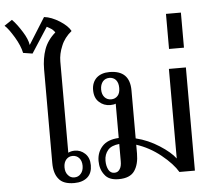

<svg xmlns="http://www.w3.org/2000/svg" viewBox="-117 -951 1125 1025"><g transform="rotate(-5 445.5 -438.5)"><path d="M157 -21C173 0 201 10 240 10C270 10 294 2 311 -13C328 -28 336 -50 336 -77C336 -104 328 -125 312 -140C296 -155 278 -162 257 -162C243 -162 231 -159 222 -154C222 -154 222 -643 222 -643C222 -670 228 -698 240 -726C251 -754 270 -779 296 -800C286 -819 267 -837 239 -855C210 -873 183 -884 156 -887C156 -887 67 -745 67 -745C64 -766 54 -790 37 -817C20 -844 3 -868 -16 -887C-16 -887 -58 -859 -58 -859C-43 -846 -27 -823 -8 -792C11 -760 23 -731 28 -706C28 -706 78 -698 78 -698C78 -698 166 -834 166 -834C175 -829 184 -824 193 -818C201 -811 206 -805 209 -800C180 -775 160 -746 149 -715C138 -684 132 -648 132 -608C132 -608 132 -107 132 -107C132 -70 140 -41 157 -21ZM278 -36C269 -25 257 -20 243 -20C229 -20 218 -25 209 -36C200 -46 195 -60 195 -78C195 -96 200 -110 209 -120C218 -130 229 -135 243 -135C257 -135 269 -130 278 -120C287 -110 292 -96 292 -78C292 -60 287 -46 278 -36Z M887 -553C887 -553 796 -553 796 -553C796 -553 796 -73 796 -73C779 -96 751 -120 712 -145C673 -170 632 -188 587 -199C587 -199 587 -456 587 -456C587 -528 551 -564 478 -564C449 -564 426 -556 409 -541C392 -525 383 -503 383 -476C383 -448 391 -426 408 -411C424 -396 444 -388 468 -388C481 -388 491 -390 497 -393C497 -393 497 -209 497 -209C456 -207 427 -195 408 -174C389 -153 379 -127 379 -96C379 -66 387 -41 403 -21C418 0 443 10 478 10C519 10 547 -2 563 -25C579 -48 587 -79 587 -118C587 -118 587 -165 587 -165C633 -150 676 -127 717 -94C758 -61 787 -29 804 0C804 0 887 0 887 0C887 0 887 -553 887 -553ZM510 -433C501 -423 489 -418 475 -418C461 -418 449 -423 440 -433C431 -443 426 -457 426 -475C426 -493 431 -507 440 -518C449 -528 461 -533 475 -533C489 -533 501 -528 510 -518C519 -507 523 -493 523 -475C523 -457 519 -443 510 -433ZM487 -42C480 -31 471 -26 458 -26C445 -26 434 -32 427 -45C420 -58 416 -74 416 -94C416 -117 423 -136 436 -151C449 -166 469 -174 497 -177C497 -177 497 -85 497 -85C497 -66 494 -52 487 -42Z M806 -847C806 -847 806 -659 806 -659C806 -659 886 -659 886 -659C886 -659 886 -847 886 -847C886 -847 806 -847 806 -847Z"/></g></svg>

Font: BUSH 25 TRIRONG
Style: Regular
Weight: 400
Designer: Katatrad Team
Foundry: CadsonDemak